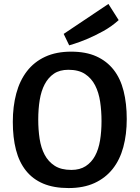

<svg xmlns="http://www.w3.org/2000/svg" viewBox="-20 -948 708 974"><path d="M623 -344Q623 -266 605.5 -201.5Q588 -137 551.5 -91Q515 -45 459.5 -19.5Q404 6 328 6Q253 6 199.5 -16.5Q146 -39 111.5 -82.5Q77 -126 61 -188Q45 -250 45 -330Q45 -408 62.5 -473.5Q80 -539 116.5 -586.5Q153 -634 209 -660Q265 -686 341 -686Q416 -686 469 -662Q522 -638 556.5 -594Q591 -550 607 -486.5Q623 -423 623 -344ZM174 -341Q174 -290 181 -244Q188 -198 206.5 -163Q225 -128 257.5 -107Q290 -86 342 -86Q385 -86 414.5 -105Q444 -124 462 -157Q480 -190 487.5 -235.5Q495 -281 495 -334Q495 -385 488 -432Q481 -479 462.5 -515Q444 -551 411.5 -572.5Q379 -594 327 -594Q283 -594 254 -574.5Q225 -555 207 -521Q189 -487 181.5 -441Q174 -395 174 -341ZM303 -776 530 -928 582 -846Q547 -814 503.5 -790Q460 -766 421.5 -750Q383 -734 357 -726L331 -718Z"/></svg>

Font: Amaranth
Style: Regular
Weight: 400
Designer: Gesine Todt
Foundry: Gesine Todt
Version: Version 1.001